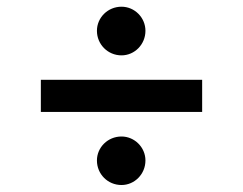

<svg xmlns="http://www.w3.org/2000/svg" viewBox="-20 -565 706 558"><path d="M333.1 -404.1C371.4 -404.1 402.7 -436.1 402.7 -475.5C402.7 -513.8 371.4 -545.5 333.1 -545.5C293.3 -545.5 261.7 -513.8 261.7 -475.5C261.7 -436.1 293.3 -404.1 333.1 -404.1ZM567.5 -333.1H98.7V-239.7H567.5ZM333.1 -27.3C371.1 -27.3 402.7 -58.9 402.7 -98.7C402.7 -136.7 371.1 -168.3 333.1 -168.3C293.3 -168.3 261.7 -136.7 261.7 -98.7C261.7 -58.9 293.3 -27.3 333.1 -27.3Z"/></svg>

Font: RA Harald Medium
Style: Regular
Weight: 500
Designer: Rasmus Andersson
Foundry: rsms
Version: Version 3.000;hotconv 1.0.109;makeotfexe 2.5.65596